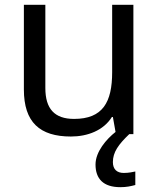

<svg xmlns="http://www.w3.org/2000/svg" viewBox="-20 -556 658 796"><path d="M448 116C448 75 471 43 516 0H533V-536H445V-257C445 -132 406 -63 287 -63C206 -63 168 -105 168 -191V-536H79V-185C79 -49 145 10 274 10C343 10 409 -15 444 -71H448L459 -9C421 21 376 73 376 126C376 185 408 220 479 220C505 220 522 216 541 211V155C530 157 515 161 493 161C465 161 448 146 448 116Z"/></svg>

Font: Noto Sans Sunuwar
Style: Regular
Weight: 400
Designer: Anshuman Pandey
Foundry: Jamra Patel LLC
Version: Version 1.000